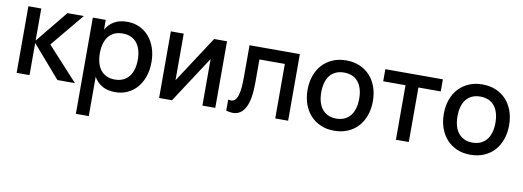

<svg xmlns="http://www.w3.org/2000/svg" viewBox="-61 -924 4177 1533"><g transform="rotate(10 2027.0 -157.5)"><path d="M69.5 -540H174V-280L386 -540H519L295 -270L542 0H400L174 -260.5V0H69.5Z M592 240V-540H696.5V-461.5Q722 -505.5 764.2 -530.2Q806.5 -555 870 -555Q924.5 -555 969.8 -534Q1015 -513 1047.2 -475.2Q1079.5 -437.5 1097.2 -385.2Q1115 -333 1115 -270.5Q1115 -207 1097 -154.5Q1079 -102 1046.8 -64.2Q1014.5 -26.5 969.5 -5.8Q924.5 15 870 15Q806.5 15 764 -9.8Q721.5 -34.5 696.5 -78.5V240ZM850 -83.5Q888.5 -83.5 917.5 -97.2Q946.5 -111 965.8 -135.8Q985 -160.5 994.5 -194.8Q1004 -229 1004 -270.5Q1004 -313 994.2 -347.2Q984.5 -381.5 965.2 -405.8Q946 -430 917.2 -443.2Q888.5 -456.5 850 -456.5Q810.5 -456.5 781.8 -443Q753 -429.5 734 -404.8Q715 -380 705.8 -346Q696.5 -312 696.5 -270.5Q696.5 -228 706.2 -193.2Q716 -158.5 735.2 -134.2Q754.5 -110 783.2 -96.8Q812 -83.5 850 -83.5Z M1680 -540V0H1575.5V-377.5L1329 0H1224.5V-540H1329V-162.5L1575.5 -540Z M1770 -83.5Q1781 -80 1792.5 -80Q1813 -80 1826.2 -93.8Q1839.5 -107.5 1847.8 -134.2Q1856 -161 1859.2 -200.2Q1862.5 -239.5 1862.5 -290V-540H2270.5V0H2166V-442H1960V-256.5Q1960 -116.5 1925.2 -50.8Q1890.5 15 1823.5 15Q1800 15 1770 6.5Z M2645 15Q2584.5 15 2535.8 -6Q2487 -27 2452.5 -64.8Q2418 -102.5 2399.2 -155Q2380.5 -207.5 2380.5 -270.5Q2380.5 -333.5 2399.2 -386Q2418 -438.5 2452.8 -476Q2487.5 -513.5 2536.2 -534.2Q2585 -555 2645 -555Q2705.5 -555 2754.5 -534.2Q2803.5 -513.5 2838 -475.8Q2872.5 -438 2891.2 -385.8Q2910 -333.5 2910 -270.5Q2910 -207 2891.2 -154.5Q2872.5 -102 2838 -64.2Q2803.5 -26.5 2754.5 -5.8Q2705.5 15 2645 15ZM2645 -83.5Q2682.5 -83.5 2711.2 -96.5Q2740 -109.5 2759.5 -133.8Q2779 -158 2789 -192.8Q2799 -227.5 2799 -270.5Q2799 -314 2789 -348.5Q2779 -383 2759.5 -407Q2740 -431 2711.2 -443.8Q2682.5 -456.5 2645 -456.5Q2607 -456.5 2578.2 -443.5Q2549.5 -430.5 2530.2 -406.5Q2511 -382.5 2501.2 -348Q2491.5 -313.5 2491.5 -270.5Q2491.5 -227 2501.5 -192.2Q2511.5 -157.5 2531 -133.5Q2550.5 -109.5 2579.2 -96.5Q2608 -83.5 2645 -83.5Z M3144.5 0V-442H2963.5V-540H3430V-442H3249V0Z M3749.5 15Q3689 15 3640.2 -6Q3591.5 -27 3557 -64.8Q3522.5 -102.5 3503.8 -155Q3485 -207.5 3485 -270.5Q3485 -333.5 3503.8 -386Q3522.5 -438.5 3557.2 -476Q3592 -513.5 3640.8 -534.2Q3689.5 -555 3749.5 -555Q3810 -555 3859 -534.2Q3908 -513.5 3942.5 -475.8Q3977 -438 3995.8 -385.8Q4014.5 -333.5 4014.5 -270.5Q4014.5 -207 3995.8 -154.5Q3977 -102 3942.5 -64.2Q3908 -26.5 3859 -5.8Q3810 15 3749.5 15ZM3749.5 -83.5Q3787 -83.5 3815.8 -96.5Q3844.5 -109.5 3864 -133.8Q3883.5 -158 3893.5 -192.8Q3903.5 -227.5 3903.5 -270.5Q3903.5 -314 3893.5 -348.5Q3883.5 -383 3864 -407Q3844.5 -431 3815.8 -443.8Q3787 -456.5 3749.5 -456.5Q3711.5 -456.5 3682.8 -443.5Q3654 -430.5 3634.8 -406.5Q3615.5 -382.5 3605.8 -348Q3596 -313.5 3596 -270.5Q3596 -227 3606 -192.2Q3616 -157.5 3635.5 -133.5Q3655 -109.5 3683.8 -96.5Q3712.5 -83.5 3749.5 -83.5Z"/></g></svg>

Font: Vela Sans SemBd
Style: Regular
Weight: 600
Designer: Principal design: Mikhail Sharanda - project Manrope.
Design modification: Ravid Balaliev
Foundry: Mikhail Sharanda
Version: Version 1.001